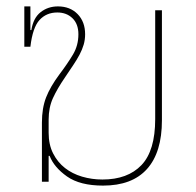

<svg xmlns="http://www.w3.org/2000/svg" viewBox="-20 -568 611 600"><path d="M302 12Q230 12 189.5 -16.5Q149 -45 135 -81H132V0H111V-185Q111 -230 124 -263.5Q137 -297 166 -336Q191 -369 208 -397.5Q225 -426 225 -461Q225 -493 206.5 -511Q188 -529 159 -529Q125 -529 103.5 -505.5Q82 -482 75 -422H56V-548H75V-474H78Q84 -512 107 -530Q130 -548 161 -548Q199 -548 222.5 -524Q246 -500 246 -461Q246 -444 241.5 -428.5Q237 -413 228.5 -397Q220 -381 208.5 -364Q197 -347 183 -326Q159 -291 145.5 -261.5Q132 -232 132 -194V-153Q132 -116 146 -88.5Q160 -61 183 -43Q206 -25 236.5 -16Q267 -7 300 -7Q379 -7 422 -52Q465 -97 465 -196V-536H486V-192Q486 -92 439.5 -40Q393 12 302 12Z"/></svg>

Font: IBM Plex Sans Thai Thin
Style: Regular
Weight: 100
Designer: Mike Abbink, Paul van der Laan, Pieter van Rosmalen, Ben Mitchell, Mark Frömberg
Foundry: Bold Monday
Version: Version 1.1